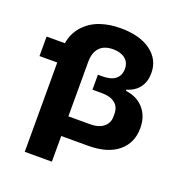

<svg xmlns="http://www.w3.org/2000/svg" viewBox="-157 -870 1087 1166"><g transform="rotate(20 386.5 -286.5)"><path d="M132.8 166V-411.1H18.1V-537.1H136.2Q147 -603.5 189 -649.9Q231 -696.3 290.8 -717.5Q350.6 -738.8 423.8 -738.8Q549.3 -738.8 620.6 -685.8Q691.9 -632.8 691.9 -545.9Q691.9 -490.7 664.3 -453.1Q636.7 -415.5 584 -399.9V-392.1Q658.2 -382.8 700.7 -333.5Q743.2 -284.2 743.2 -209Q743.2 -112.8 675 -56.4Q606.9 0 480 0H308.1V166ZM425.8 -603Q367.7 -603 337.9 -571Q308.1 -539.1 308.1 -479V-127H446.8Q504.4 -127 535.2 -152.3Q565.9 -177.7 565.9 -217.8V-236.8Q565.9 -282.2 535.6 -305.7Q505.4 -329.1 452.1 -329.1H390.1V-425.8H418.9Q475.6 -425.8 503.9 -449.2Q532.2 -472.7 532.2 -515.1Q532.2 -557.1 502.9 -580.1Q473.6 -603 425.8 -603Z"/></g></svg>

Font: Hubot Sans Expanded
Style: Bold
Weight: 700
Width: 7
Designer: Deni Anggara
Foundry: GitHub
Version: Version 1.001;gftools[0.9.31]